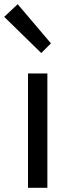

<svg xmlns="http://www.w3.org/2000/svg" viewBox="-41 -892 336 912"><path d="M92 0H184V-543H92ZM155 -640 201 -686 43 -872 -21 -812Z"/></svg>

Font: Noto Sans CJK HK
Style: Regular
Weight: 400
Designer: Ryoko NISHIZUKA 西塚涼子 (kana, bopomofo & ideographs); Paul D. Hunt (Latin, Greek & Cyrillic); Sandoll Communications 산돌커뮤니
Foundry: Adobe
Version: Version 2.004;hotconv 1.0.118;makeotfexe 2.5.65603